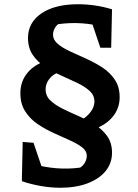

<svg xmlns="http://www.w3.org/2000/svg" viewBox="-20 -685 649 905"><path d="M264 200Q221 200 174 192Q127 184 83 169L132 87Q246 120 358 105Q373 95 381 80Q389 65 389 50Q389 26 366.5 9Q344 -8 308.5 -24Q273 -40 233 -58Q193 -76 157 -100.5Q121 -125 98.5 -160.5Q76 -196 76 -246Q76 -302 110.5 -343Q145 -384 207 -401L257 -344Q229 -335 212 -312.5Q195 -290 195 -264Q195 -233 217.5 -211.5Q240 -190 275.5 -172.5Q311 -155 351 -137.5Q391 -120 427 -97.5Q463 -75 485.5 -43Q508 -11 508 35Q508 84 478 121Q448 158 393 179Q338 200 264 200ZM200 171 83 166 87 -16 138 -12ZM335 -57 321 -103Q366 -114 395.5 -144Q425 -174 425 -207Q425 -236 402.5 -256.5Q380 -277 344.5 -294Q309 -311 268.5 -329Q228 -347 192.5 -370Q157 -393 134.5 -426Q112 -459 112 -506Q112 -579 175.5 -622Q239 -665 348 -665Q388 -665 429 -659Q470 -653 508 -641L478 -555Q424 -571 367.5 -575Q311 -579 254 -571Q243 -562 236.5 -549Q230 -536 230 -522Q230 -497 252.5 -478Q275 -459 311 -442.5Q347 -426 387 -408Q427 -390 463 -366.5Q499 -343 521.5 -309Q544 -275 544 -227Q544 -180 518 -143.5Q492 -107 445.5 -85Q399 -63 335 -57ZM453 -460 391 -644 508 -641 504 -460Z"/></svg>

Font: Piazzolla 24pt
Style: Bold
Weight: 700
Designer: Juan Pablo del Peral
Foundry: Huerta Tipografica
Version: Version 2.005